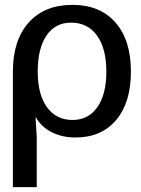

<svg xmlns="http://www.w3.org/2000/svg" viewBox="-20 -553 581 789"><path d="M518 -259Q518 -132 457.5 -60Q397 12 290 12Q236 12 193 -9.5Q150 -31 128 -70H126L131 10V216H33V-259Q33 -388 98 -460.5Q163 -533 278 -533Q391 -533 454.5 -460.5Q518 -388 518 -259ZM278 -60Q343 -60 380 -112.5Q417 -165 417 -259Q417 -354 378.5 -407Q340 -460 272 -460Q207 -460 171 -407Q135 -354 135 -259Q135 -165 173 -112.5Q211 -60 278 -60Z"/></svg>

Font: Non Bureau
Style: Regular
Weight: 400
Designer: Jona Saucedo
Foundry: Non Foundry
Version: Version 1.000; ttfautohint (v1.8.4)